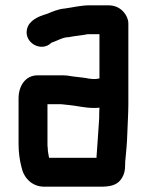

<svg xmlns="http://www.w3.org/2000/svg" viewBox="-20 -644 553 724"><path d="M160 -86C159 -91 159 -96 159 -101V-251H208C212 -251 216 -251 220 -250L240 -248C271 -245 300 -237 333 -237C340 -237 348 -237 355 -238C354 -225 354 -211 354 -198C350 -146 348 -100 344 -53V-49H165C163 -62 160 -72 160 -86ZM342 -346H333C329 -346 325 -346 322 -347C317 -347 311 -348 303 -350C287 -352 269 -354 253 -356L234 -359C225 -360 216 -360 207 -360H122C75 -360 50 -319 50 -273V-101C50 -70 54 -40 61 -14C69 26 100 60 147 60H357C392 60 418 56 435 34C449 15 452 -1 452 -27C452 -32 452 -37 453 -43C456 -77 459 -102 460 -139C461 -174 464 -216 464 -252V-556C464 -567 460 -578 454 -588C441 -609 420 -624 388 -624H318C286 -624 254 -616 225 -612C198 -610 176 -599 155 -591C124 -582 90 -567 82 -535C69 -483 136 -445 174 -483C194 -489 216 -504 240 -504C263 -509 287 -510 310 -515H355V-348C350 -348 347 -347 342 -346Z"/></svg>

Font: Electronic
Style: ExHv
Weight: 900
Version: Version 1.011